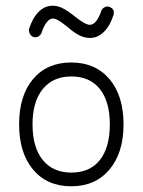

<svg xmlns="http://www.w3.org/2000/svg" viewBox="-20 -640 500 673"><path d="M230 13Q145 13 96 -45.5Q47 -104 47 -204Q47 -305 96 -363Q145 -421 230 -421Q314 -421 363.5 -363Q413 -305 413 -204Q413 -104 363.5 -45.5Q314 13 230 13ZM230 -35Q295 -35 330 -79Q365 -123 365 -204Q365 -284 330 -328Q295 -372 230 -372Q166 -372 130 -328Q94 -284 94 -204Q94 -123 130 -79Q166 -35 230 -35ZM295 -507Q277 -507 258.5 -516Q240 -525 216 -546Q195 -563 184 -569Q173 -575 165 -575Q154 -575 143.5 -561.5Q133 -548 126 -526Q123 -517 115 -512.5Q107 -508 98 -510Q89 -513 84.5 -522Q80 -531 82 -539Q94 -577 115.5 -598.5Q137 -620 165 -620Q182 -620 200 -611Q218 -602 244 -581Q279 -553 295 -553Q307 -553 317.5 -566.5Q328 -580 335 -602Q338 -610 346.5 -614.5Q355 -619 363 -616Q383 -609 378 -588Q366 -550 344.5 -528.5Q323 -507 295 -507Z"/></svg>

Font: Zen Kurenaido
Style: Regular
Weight: 400
Designer: Yoshimichi Ohira
Foundry: Positype
Version: Version 1.001